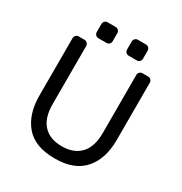

<svg xmlns="http://www.w3.org/2000/svg" viewBox="-198 -1004 1095 1158"><g transform="rotate(30 349.0 -425.5)"><path d="M618 -673V-273Q618 -143 551.5 -66.5Q485 10 349 10Q211 10 145.5 -66.5Q80 -143 80 -273V-673Q80 -684 88 -692Q96 -700 107 -700H148Q159 -700 167 -692Q175 -684 175 -673V-268Q175 -172 220.5 -123.5Q266 -75 349 -75Q432 -75 478 -123.5Q524 -172 524 -268V-673Q524 -684 532 -692Q540 -700 551 -700H591Q602 -700 610 -692Q618 -684 618 -673ZM272 -750H215Q204 -750 196 -758Q188 -766 188 -777V-834Q188 -845 196 -853Q204 -861 215 -861H272Q283 -861 291 -853Q299 -845 299 -834V-777Q299 -766 291 -758Q283 -750 272 -750ZM483 -750H426Q415 -750 407 -758Q399 -766 399 -777V-834Q399 -845 407 -853Q415 -861 426 -861H483Q494 -861 502 -853Q510 -845 510 -834V-777Q510 -766 502 -758Q494 -750 483 -750Z"/></g></svg>

Font: Contemporary
Style: Regular
Weight: 400
Designer: Victor Tran
Foundry: Victor Tran
Version: Version 1.100